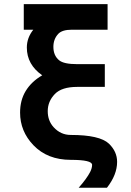

<svg xmlns="http://www.w3.org/2000/svg" viewBox="-20 -752 626 915"><path d="M93.3 -732.4H492.7V-610.4H321.8Q275.9 -610.4 257.3 -590.3Q234.4 -565.4 234.4 -528.8Q234.4 -487.3 261.7 -464.8Q284.2 -446.3 348.1 -446.3H479.5V-337.9H348.1Q273.9 -337.9 241.2 -303.7Q207.5 -268.6 207.5 -222.2Q207.5 -176.8 235.4 -146Q269 -108.9 317.4 -108.9Q455.1 -108.9 499 -67.4Q538.1 -29.8 538.1 19.5Q538.1 80.6 489.7 142.6H355Q393.1 99.6 409.7 67.4Q418.9 49.3 418.9 33.7Q418.9 9.8 317.4 9.8Q206.1 9.8 139.2 -60.1Q75.7 -126.5 75.7 -215.3Q75.7 -274.4 102.5 -318.4Q129.9 -363.3 181.2 -393.1Q107.9 -444.3 107.9 -525.4Q107.9 -571.8 138.7 -610.4H93.3Z"/></svg>

Font: Consola Mono
Style: Bold
Weight: 700
Monospace: yes
Designer: Wojciech Kalinowski "wmk69" (wmk69@o2.pl)
Foundry: Wojciech Kalinowski "wmk69" (wmk69@o2.pl)
Version: Version 2.1.0